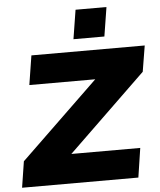

<svg xmlns="http://www.w3.org/2000/svg" viewBox="-61 -981 861 1033"><g transform="rotate(-5 370.0 -464.5)"><path d="M16 0 38 -141 516 -602 518 -547H103L128 -705H740L717 -565L239 -103L237 -158H668L644 0ZM361 -772 386 -929H553L528 -772Z"/></g></svg>

Font: Nunito Sans 10pt SemiExpanded Black
Style: Italic
Weight: 900
Width: 6
Italic angle: -9°
Designer: Vernon Adams
Foundry: Vernon Adams
Version: Version 3.101;gftools[0.9.27]